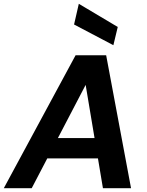

<svg xmlns="http://www.w3.org/2000/svg" viewBox="-43 -991 775 1011"><path d="M-23 0 355 -700H516L647 0H499L408 -544L124 0ZM108 -157 163 -264H537L554 -157ZM554 -753 347 -862 372 -971 577 -849Z"/></svg>

Font: DM Sans 20pt ExtraBold
Style: Italic
Weight: 800
Italic angle: -10°
Version: Version 4.004;gftools[0.9.30]